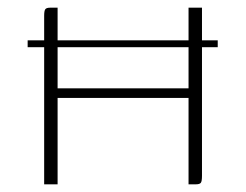

<svg xmlns="http://www.w3.org/2000/svg" viewBox="-20 -480 641 500"><path d="M95 0V-439Q95 -452 98 -456Q101 -460 111 -460H130V-250H471V-460H506V-22Q506 -8 503 -4Q500 0 490 0H471V-225H130V0ZM52 -375H547V-357H52Z"/></svg>

Font: Genos Thin ExtraLight
Style: Regular
Weight: 250
Version: Version 1.010